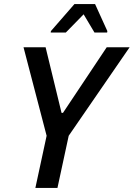

<svg xmlns="http://www.w3.org/2000/svg" viewBox="-20 -919 654 939"><path d="M153 0 208 -255 95 -688H203L281 -367H288L502 -688H614L316 -255L261 0ZM228 -760 229 -767 344 -899H445L505 -767L504 -760H442L389 -849L302 -760Z"/></svg>

Font: Saira SemiCondensed Medium
Style: Italic
Weight: 500
Width: 4
Italic angle: -12°
Designer: Hector Gatti with collaboration of the Omnibus-Type team
Foundry: Omnibus-Type
Version: Version 1.101